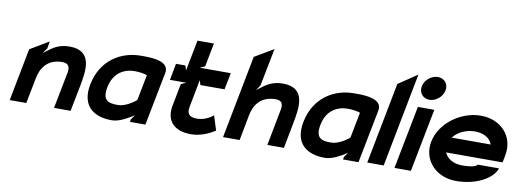

<svg xmlns="http://www.w3.org/2000/svg" viewBox="-56 -993 3587 1323"><g transform="rotate(10 1737.5 -331.0)"><path d="M42 -4H158L193 -183C205 -247 243 -325 355 -325C395 -325 410 -302 402 -260L352 -4H468L503 -183C523 -288 552 -439 385 -439C308 -439 268 -407 226 -375L209 -362L235 -399L244 -450L113 -372Z M570 -207C540 -53 631 11 757 11C806 11 861 -20 896 -42L910 -51L887 -18L884 0H992L1065 -374C1081 -455 967 -462 904 -462H879C740 -462 604 -381 570 -207ZM689 -208C710 -314 785 -350 857 -350C890 -350 924 -344 943 -337L908 -157C889 -141 834 -100 781 -100C714 -100 671 -113 689 -208Z M1105 -333H1219L1184 -317L1153 -158C1135 -53 1193 11 1313 11C1395 11 1464 -34 1479 -44L1447 -145C1434 -134 1391 -102 1335 -102C1280 -102 1261 -124 1271 -174L1308 -367L1318 -334H1487L1510 -451H1293L1328 -467L1360 -632H1245L1203 -416L1193 -449H1127Z M1534 -8H1650L1684 -187C1696 -251 1735 -328 1847 -328C1887 -328 1901 -306 1893 -264L1844 -8H1960L1994 -187C2014 -292 2044 -443 1877 -443C1800 -443 1760 -411 1718 -379L1701 -366L1726 -403L1778 -667L1646 -589Z M2061 -207C2031 -53 2122 11 2248 11C2297 11 2352 -20 2387 -42L2401 -51L2378 -18L2375 0H2483L2556 -374C2572 -455 2458 -462 2395 -462H2370C2231 -462 2095 -381 2061 -207ZM2180 -208C2201 -314 2276 -350 2348 -350C2381 -350 2415 -344 2434 -337L2399 -157C2380 -141 2325 -100 2272 -100C2205 -100 2162 -113 2180 -208Z M2543 -8H2658L2785 -666L2653 -577Z M2822 -591C2813 -545 2844 -508 2889 -508C2934 -508 2979 -545 2988 -591C2997 -637 2966 -673 2921 -673C2876 -673 2831 -637 2822 -591ZM2734 -4H2849L2935 -446H2820Z M2952 -226C2927 -95 3025 11 3167 11C3309 11 3421 -54 3444 -126H3296C3281 -104 3223 -102 3189 -102C3131 -102 3086 -128 3069 -165L3066 -171H3461L3471 -222C3497 -355 3402 -462 3259 -462C3117 -462 2977 -357 2952 -226ZM3086 -278 3091 -284C3121 -321 3178 -348 3237 -348C3296 -348 3341 -323 3356 -284L3359 -278Z"/></g></svg>

Font: Charger EcoBold
Style: Obl
Weight: 1000
Designer: Jasper
Foundry: Cannot Into Space Fonts
Version: Version 1.1